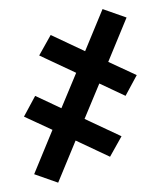

<svg xmlns="http://www.w3.org/2000/svg" viewBox="-48 -508 596 712"><g transform="rotate(-5 250.0 -152.5)"><path d="M140 161 54 122 136 -36 35 -94 83 -167 176 -113 242 -239 111 -315 160 -387 282 -316 360 -466 446 -427 364 -269 465 -211 417 -138 324 -192 258 -66 389 10 340 82 218 11Z"/></g></svg>

Font: Iosevka
Style: Bold
Weight: 700
Monospace: yes
Designer: Belleve Invis
Foundry: Belleve Invis
Version: Version 32.5.0; ttfautohint (v1.8.4)